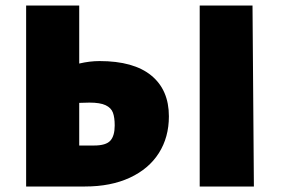

<svg xmlns="http://www.w3.org/2000/svg" viewBox="-20 -678 1021 698"><path d="M594 -255Q594 -179 557.5 -121.5Q521 -64 452 -32Q383 0 289 0H75V-658H268V-447Q306 -456 342 -456Q466 -456 530 -403.5Q594 -351 594 -255ZM397 -222Q397 -251 390.5 -268.5Q384 -286 364 -295.5Q344 -305 305 -305L268 -304V-149H322Q365 -149 381 -166.5Q397 -184 397 -222ZM706 -658H898L903 0H706Z"/></svg>

Font: Ysabeau Heavy
Style: Regular
Weight: 800
Designer: Christian Thalmann (Catharsis Fonts)
Version: Version 0.003